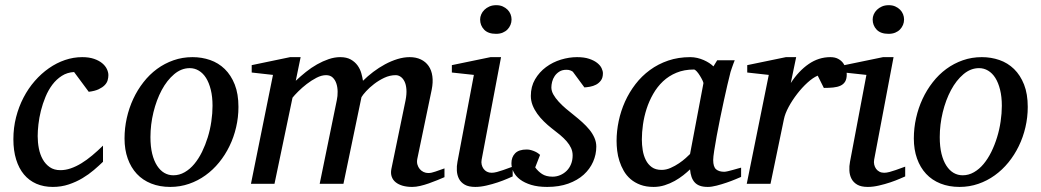

<svg xmlns="http://www.w3.org/2000/svg" viewBox="-20 -717 4060 749"><path d="M402.8 -423.8Q402.8 -414.1 399.9 -403.8Q397 -393.6 388.4 -384.8Q379.9 -376 365 -368.9Q350.1 -361.8 326.2 -358.9L269 -436Q242.2 -434.6 221.2 -421.1Q200.2 -407.7 184.3 -386.7Q168.5 -365.7 157.5 -339.1Q146.5 -312.5 139.6 -285.2Q132.8 -257.8 129.9 -231.9Q127 -206.1 127 -186Q127 -161.6 131.6 -137.9Q136.2 -114.3 146.7 -95.5Q157.2 -76.7 174.1 -64.9Q190.9 -53.2 215.8 -53.2Q235.8 -53.2 256.3 -60.3Q276.9 -67.4 297.6 -80.1Q318.4 -92.8 339.4 -110.4Q360.4 -127.9 381.8 -148.9V-85.9Q366.2 -70.8 346.2 -53.7Q326.2 -36.6 301.8 -22Q277.3 -7.3 248.3 2.4Q219.2 12.2 186 12.2Q150.4 12.2 121.8 -0.2Q93.3 -12.7 73.5 -36.4Q53.7 -60.1 43 -94.7Q32.2 -129.4 32.2 -173.8Q32.2 -218.8 42.7 -259.8Q53.2 -300.8 71.8 -336.4Q90.3 -372.1 115.7 -401.1Q141.1 -430.2 170.9 -450.9Q200.7 -471.7 233.6 -482.9Q266.6 -494.1 300.8 -494.1Q327.6 -494.1 347.2 -487.3Q366.7 -480.5 378.9 -470.2Q391.1 -460 397 -447.5Q402.8 -435.1 402.8 -423.8Z M809.1 -304.2Q809.1 -339.8 802.2 -367.2Q795.4 -394.5 783.7 -413.1Q772 -431.6 755.6 -441.4Q739.3 -451.2 720.2 -451.2Q687.5 -451.2 659.4 -427.5Q631.3 -403.8 610.8 -365.5Q590.3 -327.1 578.6 -279.1Q566.9 -231 566.9 -182.1Q566.9 -145 573.7 -117.2Q580.6 -89.4 592.8 -70.6Q605 -51.8 621.1 -42.5Q637.2 -33.2 656.2 -33.2Q679.7 -33.2 700.4 -45.2Q721.2 -57.1 738 -77.4Q754.9 -97.7 768.1 -124.5Q781.2 -151.4 790.5 -181.4Q799.8 -211.4 804.4 -243.2Q809.1 -274.9 809.1 -304.2ZM910.2 -299.8Q910.2 -259.3 901.1 -220.5Q892.1 -181.6 875.2 -147Q858.4 -112.3 834.7 -83.3Q811 -54.2 781.5 -33Q752 -11.7 717.3 0.2Q682.6 12.2 644 12.2Q603 12.2 569.8 -1Q536.6 -14.2 513.7 -38.8Q490.7 -63.5 478.3 -98.4Q465.8 -133.3 465.8 -176.8Q465.8 -217.3 474.6 -256.6Q483.4 -295.9 499.8 -331.1Q516.1 -366.2 539.6 -396.2Q563 -426.3 592.5 -448Q622.1 -469.7 657 -481.9Q691.9 -494.1 731 -494.1Q767.1 -494.1 799.6 -482.9Q832 -471.7 856.7 -447.8Q881.3 -423.8 895.8 -387.2Q910.2 -350.6 910.2 -299.8Z M1713.9 -25.9Q1701.2 -20.5 1685.3 -13.9Q1669.4 -7.3 1652.6 -1.5Q1635.7 4.4 1619.1 8.3Q1602.5 12.2 1587.9 12.2Q1567.4 12.2 1551 7.6Q1534.7 2.9 1523.7 -5.9Q1512.7 -14.6 1508.1 -27.8Q1503.4 -41 1506.8 -58.1L1562 -325.2Q1566.9 -350.1 1565.4 -368.7Q1564 -387.2 1557.9 -399.4Q1551.8 -411.6 1542.7 -417.7Q1533.7 -423.8 1523.9 -423.8Q1501 -423.8 1479.2 -413.6Q1457.5 -403.3 1439.5 -389.4Q1421.4 -375.5 1408.2 -361.1Q1395 -346.7 1390.1 -337.9L1319.8 0H1227.1L1293.9 -326.2Q1297.4 -342.3 1297.1 -359.6Q1296.9 -377 1292.2 -391.1Q1287.6 -405.3 1277.8 -414.6Q1268.1 -423.8 1252 -423.8Q1234.4 -423.8 1214.6 -413.6Q1194.8 -403.3 1176.5 -389.2Q1158.2 -375 1143.3 -360.1Q1128.4 -345.2 1121.1 -335.9L1050.8 0H959L1044.9 -424.8L961.9 -434.1V-462.9L1111.8 -494.1H1152.8L1133.8 -401.9Q1152.3 -419.4 1173.3 -436.3Q1194.3 -453.1 1216.8 -465.8Q1239.3 -478.5 1262.2 -486.3Q1285.2 -494.1 1307.1 -494.1Q1332 -494.1 1348.4 -484.9Q1364.7 -475.6 1374.8 -461.7Q1384.8 -447.8 1389.4 -431.6Q1394 -415.5 1396 -401.9Q1414.1 -419.9 1436 -436.5Q1458 -453.1 1481.9 -466.1Q1505.9 -479 1530.5 -486.6Q1555.2 -494.1 1578.1 -494.1Q1603 -494.1 1621.8 -485.1Q1640.6 -476.1 1652.1 -459.5Q1663.6 -442.9 1666.7 -419.4Q1669.9 -396 1664.1 -367.2L1607.9 -97.2Q1605.5 -85 1608.4 -75Q1611.3 -64.9 1617.4 -57.6Q1623.5 -50.3 1632.3 -46.1Q1641.1 -42 1650.9 -42Q1663.1 -42 1679.2 -47.9Q1695.3 -53.7 1713.9 -60.1Z M1980 -28.8Q1974.1 -26.4 1958.5 -19.5Q1942.9 -12.7 1921.9 -5.6Q1900.9 1.5 1877.7 6.8Q1854.5 12.2 1834 12.2Q1808.1 12.2 1793 3.4Q1777.8 -5.4 1770.5 -19.5Q1763.2 -33.7 1762.2 -51.3Q1761.2 -68.8 1764.6 -85.9L1828.6 -424.8L1742.7 -434.1V-462.9L1893.6 -494.1H1934.6L1858.9 -94.2Q1856.9 -84 1859.1 -74.7Q1861.3 -65.4 1866.5 -58.3Q1871.6 -51.3 1879.6 -47.1Q1887.7 -43 1897.9 -43Q1906.7 -43 1918.7 -46.1Q1930.7 -49.3 1942.6 -53.5Q1954.6 -57.6 1964.8 -61.5Q1975.1 -65.4 1980 -66.9ZM1975.6 -641.1Q1975.6 -629.9 1971.4 -619.9Q1967.3 -609.9 1959.7 -602.1Q1952.1 -594.2 1940.9 -589.6Q1929.7 -585 1915 -585Q1884.3 -585 1868.7 -601.3Q1853 -617.7 1853 -641.1Q1853 -650.9 1857.2 -660.6Q1861.3 -670.4 1869.4 -678.5Q1877.4 -686.5 1889.2 -691.7Q1900.9 -696.8 1916 -696.8Q1930.2 -696.8 1941.2 -691.9Q1952.1 -687 1960 -679.2Q1967.8 -671.4 1971.7 -661.4Q1975.6 -651.4 1975.6 -641.1Z M2332 -431.2Q2332 -413.6 2324.2 -403.1Q2316.4 -392.6 2305.2 -386.7Q2293.9 -380.9 2281.5 -378.7Q2269 -376.5 2259.8 -376L2214.8 -437Q2211.9 -439.5 2205.6 -442.1Q2199.2 -444.8 2189.9 -444.8Q2173.3 -444.8 2162.1 -437.7Q2150.9 -430.7 2143.8 -420.2Q2136.7 -409.7 2133.8 -397.7Q2130.9 -385.7 2130.9 -376Q2130.9 -362.3 2138.7 -348.4Q2146.5 -334.5 2159.2 -320.6Q2171.9 -306.6 2187.7 -293.2Q2203.6 -279.8 2219.7 -267.1Q2236.3 -253.9 2251.7 -240Q2267.1 -226.1 2279.3 -211.2Q2291.5 -196.3 2298.8 -179.7Q2306.2 -163.1 2306.2 -145Q2306.2 -114.3 2293.7 -85.9Q2281.2 -57.6 2257.1 -35.6Q2232.9 -13.7 2197 -0.7Q2161.1 12.2 2114.7 12.2Q2078.6 12.2 2052.2 4.2Q2025.9 -3.9 2008.8 -16.8Q1991.7 -29.8 1983.4 -46.4Q1975.1 -63 1975.1 -80.1Q1975.1 -104 1989.5 -118.9Q2003.9 -133.8 2034.7 -133.8Q2043.9 -133.8 2052.2 -131.3Q2060.5 -128.9 2067.4 -125.7Q2074.2 -122.6 2079.3 -118.9Q2084.5 -115.2 2086.9 -112.8L2067.9 -64Q2078.6 -48.8 2094.5 -38.3Q2110.4 -27.8 2135.7 -27.8Q2150.9 -27.8 2165 -33.7Q2179.2 -39.6 2190.2 -50.3Q2201.2 -61 2207.5 -76.4Q2213.9 -91.8 2213.9 -110.8Q2213.9 -126 2207.8 -139.4Q2201.7 -152.8 2190.7 -165.5Q2179.7 -178.2 2164.8 -190.7Q2149.9 -203.1 2131.8 -216.8Q2116.2 -229 2101.8 -243.2Q2087.4 -257.3 2075.9 -273.2Q2064.5 -289.1 2057.6 -306.6Q2050.8 -324.2 2050.8 -342.8Q2050.8 -379.4 2067.4 -407.7Q2084 -436 2110.1 -455.3Q2136.2 -474.6 2168.2 -484.4Q2200.2 -494.1 2231 -494.1Q2259.3 -494.1 2278.6 -487.5Q2297.9 -481 2309.8 -471.4Q2321.8 -461.9 2326.9 -450.9Q2332 -439.9 2332 -431.2Z M2724.1 -392.1Q2724.6 -394.5 2720.5 -403.3Q2716.3 -412.1 2710.4 -421.6Q2704.6 -431.2 2698 -438.5Q2691.4 -445.8 2687 -445.8Q2648.9 -445.8 2618.9 -433.3Q2588.9 -420.9 2566.4 -399.7Q2543.9 -378.4 2528.1 -350.6Q2512.2 -322.8 2502.4 -292.5Q2492.7 -262.2 2488.3 -231.4Q2483.9 -200.7 2483.9 -172.9Q2483.9 -151.9 2487.3 -130.9Q2490.7 -109.9 2499.3 -92.8Q2507.8 -75.7 2522.7 -64.9Q2537.6 -54.2 2561 -54.2Q2578.6 -54.2 2596.2 -62Q2613.8 -69.8 2628.9 -80.1Q2644 -90.3 2655.3 -100.6Q2666.5 -110.8 2671.9 -116.2ZM2871.1 -26.9Q2865.2 -24.4 2849.6 -17.8Q2834 -11.2 2814.7 -4.6Q2795.4 2 2775.6 7.1Q2755.9 12.2 2741.2 12.2Q2723.1 12.2 2710.7 7.8Q2698.2 3.4 2690.2 -5.4Q2682.1 -14.2 2677.7 -26.9Q2673.3 -39.6 2671.9 -56.2Q2660.6 -45.4 2645.5 -33.4Q2630.4 -21.5 2612.1 -11.2Q2593.8 -1 2573 5.6Q2552.2 12.2 2529.8 12.2Q2500.5 12.2 2478.3 3.9Q2456.1 -4.4 2439.9 -18.3Q2423.8 -32.2 2413.3 -50.5Q2402.8 -68.8 2396.5 -88.6Q2390.1 -108.4 2387.7 -128.7Q2385.3 -148.9 2385.3 -167Q2385.3 -205.6 2393.6 -244.9Q2401.9 -284.2 2418.2 -320.6Q2434.6 -356.9 2459 -388.7Q2483.4 -420.4 2515.4 -443.8Q2547.4 -467.3 2586.7 -480.7Q2626 -494.1 2672.9 -494.1Q2686.5 -494.1 2700 -491Q2713.4 -487.8 2725.1 -482.7Q2736.8 -477.5 2746.6 -471.2Q2756.3 -464.8 2763.2 -458L2777.8 -481.9H2846.2Q2843.8 -476.1 2840.8 -468Q2837.9 -460 2835 -451.7Q2832 -443.4 2829.8 -436Q2827.6 -428.7 2827.1 -424.8Q2823.7 -411.6 2817.4 -385Q2811 -358.4 2804 -325.2Q2796.9 -292 2789.3 -255.6Q2781.7 -219.2 2775.9 -186.8Q2770 -154.3 2766.1 -129.2Q2762.2 -104 2762.2 -92.8Q2762.2 -66.4 2773.4 -56.6Q2784.7 -46.9 2805.2 -46.9Q2810.1 -46.9 2819.6 -49.1Q2829.1 -51.3 2839.4 -54.2Q2849.6 -57.1 2858.4 -59.6Q2867.2 -62 2871.1 -63Z M3283.2 -426.8Q3283.2 -409.2 3276.9 -398.7Q3270.5 -388.2 3258.8 -382.8Q3247.1 -377.4 3230.7 -375.7Q3214.4 -374 3193.8 -374L3169.9 -421.9Q3151.4 -414.1 3130.1 -394.8Q3108.9 -375.5 3089.8 -350.8Q3070.8 -326.2 3056.6 -300Q3042.5 -273.9 3038.1 -252L2985.8 0H2893.1L2979 -424.8L2895 -434.1V-462.9L3045.9 -494.1H3085.9L3064.9 -393.1Q3095.7 -440.4 3134.8 -467.3Q3173.8 -494.1 3219.2 -494.1Q3237.3 -494.1 3249.5 -487.5Q3261.7 -481 3269.3 -470.7Q3276.9 -460.4 3280 -448.7Q3283.2 -437 3283.2 -426.8Z M3511.2 -28.8Q3505.4 -26.4 3489.7 -19.5Q3474.1 -12.7 3453.1 -5.6Q3432.1 1.5 3408.9 6.8Q3385.7 12.2 3365.2 12.2Q3339.4 12.2 3324.2 3.4Q3309.1 -5.4 3301.8 -19.5Q3294.4 -33.7 3293.5 -51.3Q3292.5 -68.8 3295.9 -85.9L3359.9 -424.8L3273.9 -434.1V-462.9L3424.8 -494.1H3465.8L3390.1 -94.2Q3388.2 -84 3390.4 -74.7Q3392.6 -65.4 3397.7 -58.3Q3402.8 -51.3 3410.9 -47.1Q3418.9 -43 3429.2 -43Q3438 -43 3450 -46.1Q3461.9 -49.3 3473.9 -53.5Q3485.8 -57.6 3496.1 -61.5Q3506.3 -65.4 3511.2 -66.9ZM3506.8 -641.1Q3506.8 -629.9 3502.7 -619.9Q3498.5 -609.9 3491 -602.1Q3483.4 -594.2 3472.2 -589.6Q3460.9 -585 3446.3 -585Q3415.5 -585 3399.9 -601.3Q3384.3 -617.7 3384.3 -641.1Q3384.3 -650.9 3388.4 -660.6Q3392.6 -670.4 3400.6 -678.5Q3408.7 -686.5 3420.4 -691.7Q3432.1 -696.8 3447.3 -696.8Q3461.4 -696.8 3472.4 -691.9Q3483.4 -687 3491.2 -679.2Q3499 -671.4 3502.9 -661.4Q3506.8 -651.4 3506.8 -641.1Z M3888.2 -304.2Q3888.2 -339.8 3881.3 -367.2Q3874.5 -394.5 3862.8 -413.1Q3851.1 -431.6 3834.7 -441.4Q3818.4 -451.2 3799.3 -451.2Q3766.6 -451.2 3738.5 -427.5Q3710.4 -403.8 3689.9 -365.5Q3669.4 -327.1 3657.7 -279.1Q3646 -231 3646 -182.1Q3646 -145 3652.8 -117.2Q3659.7 -89.4 3671.9 -70.6Q3684.1 -51.8 3700.2 -42.5Q3716.3 -33.2 3735.4 -33.2Q3758.8 -33.2 3779.5 -45.2Q3800.3 -57.1 3817.1 -77.4Q3834 -97.7 3847.2 -124.5Q3860.4 -151.4 3869.6 -181.4Q3878.9 -211.4 3883.5 -243.2Q3888.2 -274.9 3888.2 -304.2ZM3989.3 -299.8Q3989.3 -259.3 3980.2 -220.5Q3971.2 -181.6 3954.3 -147Q3937.5 -112.3 3913.8 -83.3Q3890.1 -54.2 3860.6 -33Q3831.1 -11.7 3796.4 0.2Q3761.7 12.2 3723.1 12.2Q3682.1 12.2 3648.9 -1Q3615.7 -14.2 3592.8 -38.8Q3569.8 -63.5 3557.4 -98.4Q3544.9 -133.3 3544.9 -176.8Q3544.9 -217.3 3553.7 -256.6Q3562.5 -295.9 3578.9 -331.1Q3595.2 -366.2 3618.7 -396.2Q3642.1 -426.3 3671.6 -448Q3701.2 -469.7 3736.1 -481.9Q3771 -494.1 3810.1 -494.1Q3846.2 -494.1 3878.7 -482.9Q3911.1 -471.7 3935.8 -447.8Q3960.4 -423.8 3974.9 -387.2Q3989.3 -350.6 3989.3 -299.8Z"/></svg>

Font: Charis SIL Am
Style: Italic
Weight: 400
Italic angle: -11°
Foundry: SIL International
Version: Version 5.000